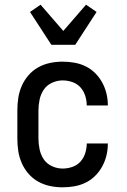

<svg xmlns="http://www.w3.org/2000/svg" viewBox="-20 -791 540 819"><path d="M247 8Q220 8 193.5 2.5Q167 -3 143.5 -16Q120 -29 102 -49.5Q84 -70 73 -95Q62 -120 58 -146.5Q54 -173 54 -200V-320Q54 -347 58 -373.5Q62 -400 73 -425Q84 -450 102 -470.5Q120 -491 143.5 -504Q167 -517 193.5 -522.5Q220 -528 247 -528Q273 -528 298 -523.5Q323 -519 345.5 -508Q368 -497 386 -479Q404 -461 416 -439Q428 -417 434 -392.5Q440 -368 440 -342V-341H350V-342Q350 -362 343.5 -382.5Q337 -403 323 -418.5Q309 -434 288.5 -441Q268 -448 247 -448Q224 -448 202 -438Q180 -428 167 -409Q154 -390 149 -366.5Q144 -343 144 -320V-200Q144 -177 149 -153.5Q154 -130 167 -111Q180 -92 202 -82Q224 -72 247 -72Q268 -72 288.5 -79Q309 -86 323 -101.5Q337 -117 343.5 -137.5Q350 -158 350 -178V-179H440V-178Q440 -152 434 -127.5Q428 -103 416 -81Q404 -59 386 -41Q368 -23 345.5 -12Q323 -1 298 3.5Q273 8 247 8ZM199 -600 108 -740 153 -771 250 -659 347 -771 392 -740 301 -600Z"/></svg>

Font: Iosevka SS18 Medium
Style: Regular
Weight: 500
Monospace: yes
Designer: Belleve Invis
Foundry: Belleve Invis
Version: Version 25.1.1; ttfautohint (v1.8.4)